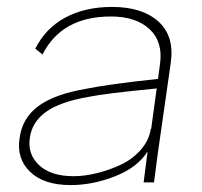

<svg xmlns="http://www.w3.org/2000/svg" viewBox="-20 -530 588 560"><path d="M307.1 -509.8Q394.5 -509.8 441.9 -467.3Q489.3 -424.8 478 -346.2L439.9 -80.1Q429.7 -4.9 429.2 2H398.9Q398.9 0.5 410.2 -85.9V-87.9Q380.9 -41.5 315.7 -15.9Q250.5 9.8 186 9.8Q107.9 9.8 67.9 -28.8Q27.8 -67.4 37.1 -127Q44.4 -184.6 90.8 -219.7Q137.2 -254.9 231 -271Q297.4 -284.7 440.9 -299.8L446.8 -344.2Q455.6 -408.2 416 -445.1Q376.5 -481.9 303.2 -481.9Q160.2 -481.9 104 -371.1L83 -388.2Q113.3 -448.2 170.9 -479Q228.5 -509.8 307.1 -509.8ZM66.9 -127Q60.1 -80.1 94.2 -48.1Q128.4 -16.1 194.8 -16.1Q226.1 -16.1 261.5 -24.7Q296.9 -33.2 331.3 -49.1Q365.7 -64.9 390.4 -92.8Q415 -120.6 419.9 -154.8L420.9 -153.8L437 -272Q285.6 -257.3 241.2 -248Q155.3 -233.4 114 -203.6Q72.8 -173.8 66.9 -127Z"/></svg>

Font: Human Sans ExtraLight
Style: Italic
Weight: 200
Italic angle: -8°
Designer: Tim Radville
Foundry: Continuum
Version: Version 1.000;FEAKit 1.0